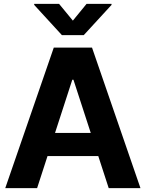

<svg xmlns="http://www.w3.org/2000/svg" viewBox="-20 -974 754 994"><path d="M172.1 0H7.2L258.4 -727.5H456.4L707.2 0H542.8L360.2 -561.3H354.3ZM162.3 -285.9H551.4V-166.2H162.3ZM285.9 -953.9 357.2 -867.2 428.1 -953.9H557.4V-948.6L413.5 -792H300.6L157 -948.6V-953.9Z"/></svg>

Font: Inter Tight
Style: Regular
Weight: 400
Designer: Rasmus Andersson
Foundry: rsms
Version: Version 3.002